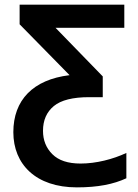

<svg xmlns="http://www.w3.org/2000/svg" viewBox="-20 -562 590 822"><path d="M309.1 240.2C399.4 240.2 466.3 226.6 521 201.2V92.8C463.9 119.6 391.6 138.2 325.2 138.2C271 138.2 231 125 204.1 98.1C177.2 71.3 164.1 38.1 164.1 -2C164.1 -47.4 179.7 -82.5 210.4 -107.9C241.2 -133.3 292 -146 361.8 -146H419.9V-234.9L217.8 -442.9H512.2V-542H64V-458L277.8 -240.2C121.1 -221.2 37.1 -133.3 37.1 3.9C37.1 141.6 133.8 240.2 309.1 240.2Z"/></svg>

Font: Noto Reveo Sans
Style: Regular
Weight: 600
Designer: Monotype Design Team
Foundry: Monotype Imaging Inc.
Version: Version 2.007